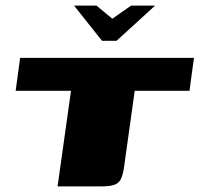

<svg xmlns="http://www.w3.org/2000/svg" viewBox="-20 -667 714 687"><path d="M245 -647H325L382 -600L449 -647H535L397 -521H345ZM52 -460H674L658 -342H462L424 -70Q420 -42 412.5 -26.5Q405 -11 388.5 -5.5Q372 0 340 0H186L234 -342H36Z"/></svg>

Font: Genos Thin Black
Style: Italic
Weight: 900
Italic angle: -8°
Version: Version 1.010